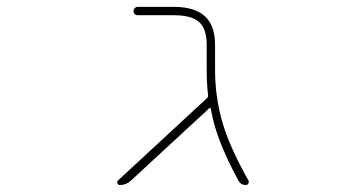

<svg xmlns="http://www.w3.org/2000/svg" viewBox="-20 -564 1040 561"><path d="M698.2 -23.4Q683.6 -23.4 676.8 -36.1Q611.3 -156.2 596.7 -242.2L595.7 -246.1Q594.7 -251 591.8 -248L362.3 -36.1Q348.6 -23.4 330.1 -23.4Q325.2 -23.4 323.2 -28.3Q322.3 -30.3 322.3 -32.2Q322.3 -34.2 324.2 -36.1L585.9 -278.3Q588.9 -281.2 587.9 -286.1Q584 -319.3 584 -358.4V-432.6Q584 -479.5 562 -499.5Q540 -519.5 488.3 -519.5H382.8Q377 -519.5 373.5 -522.9Q370.1 -526.4 370.1 -531.2Q370.1 -536.1 373.5 -540Q377 -543.9 382.8 -543.9H488.3Q548.8 -543.9 578.6 -516.6Q608.4 -489.3 608.4 -432.6V-358.4Q608.4 -279.3 630.9 -203.1Q651.4 -133.8 706.1 -36.1Q707 -34.2 707 -32.2Q707 -30.3 705.1 -27.3Q703.1 -23.4 698.2 -23.4Z"/></svg>

Font: Rounded-X Mgen+ 1m thin
Style: Regular
Weight: 100
Designer: [Source Han Sans]
Ryoko NISHIZUKA  (kana & ideographs); Paul D. Hunt (Latin, Greek & Cyrillic); Wenlong ZHANG  (bopomofo
Version: Version 1.059.20150602